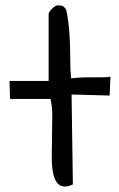

<svg xmlns="http://www.w3.org/2000/svg" viewBox="-20 -684 444 719"><path d="M173.8 -93.8 175.8 -250Q175.8 -287.1 168.9 -313.5H17.6L15.6 -380.9H162.1V-632.8Q165 -641.6 173.8 -650.4Q187.5 -664.1 196.8 -664.1Q206.1 -664.1 212.9 -662.1Q219.7 -660.2 227.5 -648.4Q243.2 -584 243.2 -454.1Q243.2 -421.9 246.1 -390.6Q277.3 -394.5 308.6 -394.5Q308.6 -394.5 359.4 -394.5Q377.9 -394.5 393.6 -396.5L390.6 -326.2L248 -330.1L252.9 6.8Q235.4 14.6 222.7 14.6Q173.8 14.6 173.8 -93.8Z"/></svg>

Font: Architects Daughter
Style: Regular
Weight: 400
Designer: Kimberly Geswein
Foundry: Kimberly Geswein
Version: Version 1.002 2010